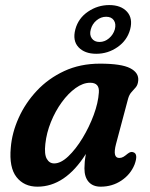

<svg xmlns="http://www.w3.org/2000/svg" viewBox="-20 -708 578 739"><path d="M426.5 -153.5Q412.5 -100 439 -100Q447.5 -100 454.8 -104.2Q462 -108.5 471.5 -116.5Q483.5 -126 493 -122Q513 -116 498 -75Q482.5 -36.5 447.2 -13Q412 10.5 367.5 10.5Q337.5 10.5 321.2 -8Q305 -26.5 305 -60Q305 -72 306.2 -85.2Q307.5 -98.5 310.5 -115.5Q231 10.5 124 10.5Q72.5 10.5 43.5 -26.5Q14.5 -63.5 21.5 -139.5Q26 -197 51.8 -254.2Q77.5 -311.5 121.8 -358.8Q166 -406 227.2 -434.5Q288.5 -463 365 -463Q447 -463 481 -445.5Q515 -428 512 -397.5Q510.5 -381.5 502.8 -372.2Q495 -363 486.2 -353.5Q477.5 -344 473 -328ZM154.5 -154Q150 -114.5 160 -96.8Q170 -79 188.5 -79Q214 -79 242.8 -106.2Q271.5 -133.5 297.5 -176.2Q323.5 -219 340.8 -265.8Q358 -312.5 360.5 -352Q363.5 -389.5 327 -389.5Q299.5 -389.5 271 -369Q242.5 -348.5 217.8 -314.5Q193 -280.5 176 -238.5Q159 -196.5 154.5 -154ZM350.5 -501Q306 -501 282.2 -526.2Q258.5 -551.5 270 -595Q281.5 -638 318.8 -663.2Q356 -688.5 400.5 -688.5Q445.5 -688.5 468.8 -663Q492 -637.5 481 -595Q469.5 -552.5 432.5 -526.8Q395.5 -501 350.5 -501ZM388.5 -643.5Q368.5 -643.5 351.8 -629.8Q335 -616 329.5 -595Q323.5 -574.5 333.2 -560.5Q343 -546.5 363 -546.5Q383 -546.5 399.5 -560.5Q416 -574.5 422 -595Q427.5 -616 418.2 -629.8Q409 -643.5 388.5 -643.5Z"/></svg>

Font: Fraunces 72pt SuperSoft SemiBold
Style: Italic
Weight: 600
Italic angle: -16°
Version: Version 1.000;[b76b70a41]